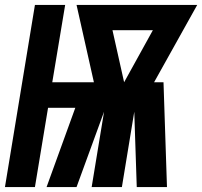

<svg xmlns="http://www.w3.org/2000/svg" viewBox="-37 -755 816 775"><path d="M-17 0H104L157 -320H267L151 0H272L383 -304L333 0H455L505 -304L508 -211L515 0H637L623 -423H585L759 -735H272L342 -423H174L226 -735H104ZM464 -423 417 -633H580Z"/></svg>

Font: Iosevka Sparkle Oblique
Style: Bold
Weight: 700
Italic angle: -9°
Designer: Belleve Invis
Foundry: Belleve Invis
Version: Version 4.5.0; ttfautohint (v1.8.3)